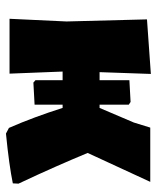

<svg xmlns="http://www.w3.org/2000/svg" viewBox="39 -553 526 644"><g transform="rotate(90 302.0 -231.0)"><path d="M43 0H227L220 -178H249V-87L257 -80L331 -84V-178H342C362 -115 384 -55 409 2L428 12C500 5 556 -3 595 -11L596 -30C554 -119 520 -197 493 -262L590 -472H408L391 -417L342 -302H331V-400L322 -406L249 -402V-302H222L228 -474L45 -461L52 -191Z"/></g></svg>

Font: Luna Sans Black
Style: Regular
Weight: 900
Designer: Juan Pablo del Peral
Foundry: Huerta Tipografica
Version: Version 2.001; ttfautohint (v1.5)